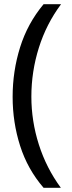

<svg xmlns="http://www.w3.org/2000/svg" viewBox="-20 -734 340 912"><path d="M40 -274Q40 -396 75.5 -509.5Q111 -623 187 -714H270Q200 -620 164.5 -507Q129 -394 129 -275Q129 -159 164.5 -47.5Q200 64 269 158H187Q111 70 75.5 -41.5Q40 -153 40 -274Z"/></svg>

Font: Noto Sans Myanmar UI
Style: Regular
Weight: 400
Designer: Monotype Design Team
Foundry: Monotype Imaging Inc.
Version: Version 2.103; ttfautohint (v1.8.4.7-5d5b)